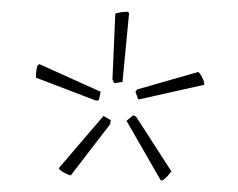

<svg xmlns="http://www.w3.org/2000/svg" viewBox="-20 -688 404 326"><path d="M147.9 -518.1 143.1 -517.1 41 -556.2Q41 -569.3 43.9 -577.1L46.9 -579.1L150.9 -532.2ZM167 -477.1 100.1 -390.1Q88.9 -393.6 81.1 -399.9L80.1 -402.8L155.8 -491.2L168 -483.9ZM188 -548.8 173.8 -546.9 170.9 -553.2 175.8 -665Q186 -668 196.8 -668L199.2 -666ZM271 -397Q262.2 -385.3 255.9 -381.8H252.9L194.8 -482.9L206.1 -492.2L210.9 -490.2ZM316.9 -565.9Q324.2 -558.1 327.1 -545.9L326.2 -543.9L214.8 -519L210 -532.2L212.9 -536.1Z"/></svg>

Font: Datalegreya
Style: Gradient
Weight: 400
Designer: Figs Lab
Foundry: Figs Lab
Version: Version 1.002;PS 001.002;hotconv 1.0.70;makeotf.lib2.5.58329